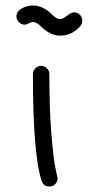

<svg xmlns="http://www.w3.org/2000/svg" viewBox="-20 -680 330 700"><path d="M190 -30Q190 -18 181.5 -9Q173 0 160 0Q139 0 132 -20Q100 -116 100 -410Q100 -422 109 -431Q118 -440 130 -440Q142 -440 151 -431Q160 -422 160 -410Q160 -278 167.5 -189Q175 -100 182.5 -65.5Q190 -31 190 -30ZM70 -590Q58 -590 49 -599Q40 -608 40 -620Q40 -638 59 -649Q78 -660 100 -660Q137 -660 171 -626Q187 -610 200 -610Q208 -610 224 -622.5Q240 -635 250 -635Q263 -635 271.5 -626Q280 -617 280 -605Q280 -593 273 -585Q242 -550 200 -550Q163 -550 129 -584Q113 -600 100 -600Q96 -600 85.5 -595Q75 -590 70 -590Z"/></svg>

Font: Pecita
Style: Book
Weight: 400
Width: 7
Version: Version 4.3